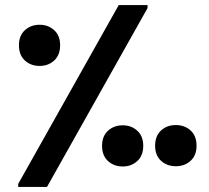

<svg xmlns="http://www.w3.org/2000/svg" viewBox="-20 -740 828 760"><path d="M52 -12 450 -720H564V-708L166 0H52ZM137 -479Q102 -479 78.5 -500.5Q55 -522 55 -561Q55 -599 78.5 -620.5Q102 -642 137 -642Q171 -642 194.5 -620.5Q218 -599 218 -561Q218 -522 194.5 -500.5Q171 -479 137 -479ZM676 -82Q641 -82 617.5 -103.5Q594 -125 594 -163Q594 -202 617.5 -223.5Q641 -245 676 -245Q711 -245 734.5 -223.5Q758 -202 758 -163Q758 -125 734.5 -103.5Q711 -82 676 -82ZM466 -81Q431 -81 407.5 -102.5Q384 -124 384 -163Q384 -201 407.5 -222.5Q431 -244 466 -244Q500 -244 523.5 -222.5Q547 -201 547 -163Q547 -124 523.5 -102.5Q500 -81 466 -81Z"/></svg>

Font: Kufam SemiBold
Style: Regular
Weight: 600
Designer: Wael Morcos, Artur Schmal
Foundry: Original Type
Version: Version 1.300; ttfautohint (v1.8.3)